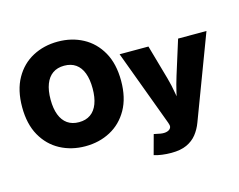

<svg xmlns="http://www.w3.org/2000/svg" viewBox="-123 -927 1649 1325"><g transform="rotate(-15 701.5 -264.5)"><path d="M386.2 9.8Q287.1 9.8 206.8 -33.2Q126.5 -76.2 79.6 -159.4Q32.7 -242.7 32.7 -363.3Q32.7 -484.9 79.6 -568.4Q126.5 -651.9 206.8 -694.6Q287.1 -737.3 386.2 -737.3Q485.4 -737.3 565.4 -694.6Q645.5 -651.9 692.6 -568.4Q739.7 -484.9 739.7 -363.3Q739.7 -242.2 692.6 -158.9Q645.5 -75.7 565.4 -33Q485.4 9.8 386.2 9.8ZM386.2 -162.1Q435.1 -162.1 468.5 -185.5Q502 -209 519 -253.9Q536.1 -298.8 536.1 -363.3Q536.1 -428.2 519 -473.4Q502 -518.6 468.5 -542Q435.1 -565.4 386.2 -565.4Q337.4 -565.4 304 -542Q270.5 -518.6 253.2 -473.4Q235.8 -428.2 235.8 -363.3Q235.8 -298.8 253.2 -253.9Q270.5 -209 304 -185.5Q337.4 -162.1 386.2 -162.1ZM823.7 190.9 861.8 50.3 893.1 56.6Q923.8 64 945.6 60.3Q967.3 56.6 977.5 44.4Q987.8 32.2 982.9 15.1L978.5 0.5L776.9 -542.5H982.9L1052.7 -296.9Q1068.4 -241.2 1077.6 -184.8Q1086.9 -128.4 1099.6 -61.5H1061.5Q1074.2 -128.4 1087.4 -185.3Q1100.6 -242.2 1117.7 -296.9L1194.8 -542.5H1397.5L1173.3 51.8Q1156.7 96.7 1128.9 131.8Q1101.1 167 1057.1 187.3Q1013.2 207.5 946.8 207.5Q913.1 207.5 880.4 203.1Q847.7 198.7 823.7 190.9Z"/></g></svg>

Font: Inter 16pt Black
Style: Regular
Weight: 900
Version: Version 4.001;git-66647c0bb